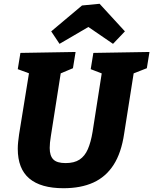

<svg xmlns="http://www.w3.org/2000/svg" viewBox="-20 -982 811 1016"><path d="M474 -702 771 -707 757 -621 670 -587 690 -611 637 -275Q622 -173 581 -109.5Q540 -46 474 -16Q408 14 316 14Q196 14 135 -37.5Q74 -89 74 -195Q74 -212 76 -231Q78 -250 81 -271L136 -611L150 -588L74 -616L88 -702L380 -707L366 -621L285 -587L304 -611L249 -261Q246 -243 244.5 -227.5Q243 -212 243 -199Q243 -158 262 -138.5Q281 -119 327 -119Q373 -119 401 -137.5Q429 -156 445 -193Q461 -230 470 -285L521 -611L538 -586L460 -616ZM295 -750 251 -816 414 -953 507 -962 641 -816 578 -750 394 -876 509 -875Z"/></svg>

Font: Bitter Thin ExtraBold
Style: Italic
Weight: 800
Italic angle: -9°
Version: Version 2.002